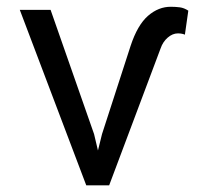

<svg xmlns="http://www.w3.org/2000/svg" viewBox="-20 -558 640 578"><path d="M263.2 -154.3 274.9 -105 287.1 -154.3 373 -419.4Q393.6 -482.4 425.5 -510.3Q457.5 -538.1 495.1 -537.6Q508.8 -537.6 521.5 -535.9Q534.2 -534.2 546.9 -525.9L536.6 -453.6Q533.7 -455.1 528.1 -456.3Q522.5 -457.5 515.6 -457.5Q499.5 -457.5 484.9 -444.8Q470.2 -432.1 463.4 -412.1L308.6 0H239.7L39.6 -528.3H132.3Z"/></svg>

Font: Roboto Mono
Style: Regular
Weight: 400
Designer: Google
Version: Version 2.000985; 2015; ttfautohint (v1.3)